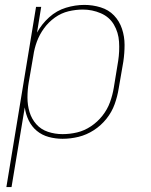

<svg xmlns="http://www.w3.org/2000/svg" viewBox="-20 -558 616 783"><path d="M6 205H27L81 -120Q85 -92 97 -67Q109 -42 130 -24.5Q151 -7 178.5 0.5Q206 8 235 8Q268 8 300.5 0Q333 -8 362.5 -27Q392 -46 414 -73.5Q436 -101 447.5 -133Q459 -165 464 -197L483 -307Q488 -341 488 -375Q488 -409 477.5 -440.5Q467 -472 445 -495Q423 -518 390.5 -528Q358 -538 324 -538Q287 -538 249 -526.5Q211 -515 180.5 -487.5Q150 -460 131 -425L148 -530H127ZM235 -11Q204 -11 175.5 -20.5Q147 -30 128 -51.5Q109 -73 100.5 -101Q92 -129 92 -160Q92 -191 97 -221L116 -331Q120 -360 130.5 -388.5Q141 -417 159.5 -442.5Q178 -468 204 -486.5Q230 -505 259.5 -512Q289 -519 318 -519Q356 -519 391 -504Q426 -489 444.5 -457.5Q463 -426 465.5 -387.5Q468 -349 462 -310L444 -200Q439 -170 428.5 -141Q418 -112 398 -86.5Q378 -61 351 -43Q324 -25 294.5 -18Q265 -11 235 -11Z"/></svg>

Font: Iosevka Sparkle Thin
Style: Italic
Weight: 100
Italic angle: -9°
Designer: Belleve Invis
Foundry: Belleve Invis
Version: Version 4.5.0; ttfautohint (v1.8.3)